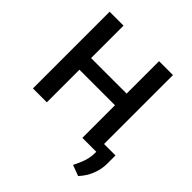

<svg xmlns="http://www.w3.org/2000/svg" viewBox="-237 -906 1287 1287"><g transform="rotate(45 406.0 -263.0)"><path d="M71.8 0V-727.1H203.6V-419.4H540.5V-727.1H672.4V-73.7H780.8V4.9Q780.8 58.6 759.5 110.4Q738.3 162.1 701.2 201.2L624.5 172.4Q626 169.9 634.3 152.1Q642.6 134.3 644.5 129.9Q646.5 125.5 652.8 110.1Q659.2 94.7 661.1 86.7Q663.1 78.6 666.5 64.7Q669.9 50.8 671.1 38.1Q672.4 25.4 672.4 11.7V0H540.5V-309.1H203.6V0Z"/></g></svg>

Font: Interop SemBd
Style: Regular
Weight: 600
Designer: Rasmus Andersson, Google, Jang Haemin
Foundry: jhaemin
Version: Version 1.007